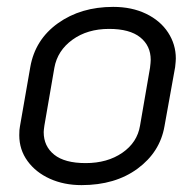

<svg xmlns="http://www.w3.org/2000/svg" viewBox="-20 -529 567 558"><path d="M36 -136Q36 -153 38 -162L68 -334Q82 -414 148.5 -461.5Q215 -509 309 -509Q363 -509 404.5 -489Q446 -469 468.5 -434.5Q491 -400 491 -359Q491 -352 489 -334L458 -162Q445 -87 380 -39Q315 9 217 9Q166 9 125 -9.5Q84 -28 60 -61Q36 -94 36 -136ZM387 -164 416 -332Q418 -348 418 -355Q418 -396 387.5 -420.5Q357 -445 297 -445Q234 -445 190.5 -413.5Q147 -382 138 -332L109 -164Q107 -150 107 -145Q107 -104 137.5 -79.5Q168 -55 229 -55Q292 -55 335.5 -85Q379 -115 387 -164Z"/></svg>

Font: K2D Light
Style: Italic
Weight: 300
Italic angle: -10°
Designer: Katatrad Aksorn Co.,Ltd.
Foundry: Cadson Demak Co.,Ltd.
Version: Version 1.000; ttfautohint (v1.6)